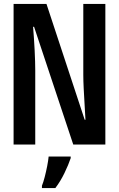

<svg xmlns="http://www.w3.org/2000/svg" viewBox="-20 -734 603 975"><path d="M49 0V-714H216L410 -126H414Q412 -163 409.5 -204.5Q407 -246 405 -285Q403 -324 403 -354V-714H515V0H352L153 -598H148Q153 -537 156 -477.5Q159 -418 159 -376V0ZM193 209Q200 192 207 165Q214 138 219.5 110Q225 82 227 61H339V69Q328 102 307.5 144.5Q287 187 261 221H193Z"/></svg>

Font: Noto Sans Mono SemiCondensed SemiBold
Style: Regular
Weight: 600
Width: 4
Designer: Monotype Design Team
Foundry: Monotype Imaging Inc.
Version: Version 2.014; ttfautohint (v1.8.4.7-5d5b)